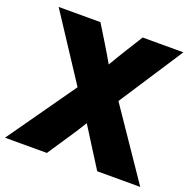

<svg xmlns="http://www.w3.org/2000/svg" viewBox="-128 -858 997 989"><g transform="rotate(20 370.5 -364.0)"><path d="M0 0 262.2 -372.1 29.3 -727.5H258.3L316.4 -632.8Q331.1 -608.9 345.2 -585Q359.4 -561 373 -537.1Q387.2 -561 401.4 -585Q415.5 -608.9 430.7 -632.8L489.7 -727.5H712.9L484.4 -377.4L741.2 0H505.4L426.3 -125Q412.1 -147.5 398.2 -169.9Q384.3 -192.4 370.1 -214.4Q356.4 -192.4 342.3 -169.9Q328.1 -147.5 313 -125L229.5 0Z"/></g></svg>

Font: Inter Display Black
Style: Regular
Weight: 900
Designer: Rasmus Andersson
Foundry: rsms
Version: Version 4.000;git-a52131595